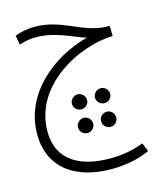

<svg xmlns="http://www.w3.org/2000/svg" viewBox="-112 -563 772 917"><g transform="rotate(-15 273.5 -105.0)"><path d="M325 271C383 271 453 262 516 233L499 190C445 211 392 220 331 220C202 220 76 173 76 18C76 -206 322 -337 495 -342L494 -392H487C360 -393 284 -481 146 -481C111 -481 75 -474 48 -463L56 -417C81 -425 105 -431 139 -431C234 -431 307 -387 373 -366C194 -318 25 -178 25 19C26 199 166 271 325 271ZM261 -42C281 -42 298 -59 298 -78C298 -99 281 -116 261 -116C240 -116 223 -99 223 -78C223 -59 240 -42 261 -42ZM375 -42C395 -42 412 -59 412 -78C412 -99 395 -116 375 -116C354 -116 337 -99 337 -78C337 -59 354 -42 375 -42ZM260 75C280 75 297 58 297 38C297 17 280 0 260 0C239 0 222 17 222 38C222 58 239 75 260 75ZM374 75C394 75 411 58 411 38C411 17 394 0 374 0C353 0 336 17 336 38C336 58 353 75 374 75Z"/></g></svg>

Font: Noto Sans Arabic UI Cn Lt
Style: Regular
Weight: 300
Width: 3
Designer: Monotype Design Team, Nadine Chahine and Nizar Qandah
Foundry: Monotype Imaging Inc.
Version: Version 2.010